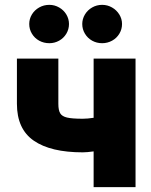

<svg xmlns="http://www.w3.org/2000/svg" viewBox="-20 -772 623 792"><path d="M539.1 0H366.2V-147.5Q338.9 -143.6 321.3 -143.6Q189 -143.6 119.4 -191.7Q49.8 -239.7 49.8 -343.8V-530.3H220.7V-343.8Q220.7 -317.4 228.3 -304.7Q235.8 -292 256.6 -287.1Q277.3 -282.2 321.3 -282.2Q340.3 -282.2 366.2 -286.1V-530.3H539.1ZM100.6 -672.9Q100.6 -694.3 111.6 -712.4Q122.6 -730.5 141.6 -741.2Q160.6 -752 183.6 -752Q205.1 -752 223.9 -741.2Q242.7 -730.5 253.7 -712.2Q264.6 -693.8 264.6 -672.9Q264.6 -651.4 253.7 -633.1Q242.7 -614.7 223.9 -604.2Q205.1 -593.8 183.6 -593.8Q160.6 -593.8 141.6 -604.2Q122.6 -614.7 111.6 -633.1Q100.6 -651.4 100.6 -672.9ZM319.3 -672.9Q319.3 -693.8 330.3 -712.2Q341.3 -730.5 360.1 -741.2Q378.9 -752 401.4 -752Q423.3 -752 442.1 -741.2Q460.9 -730.5 472.2 -712.2Q483.4 -693.8 483.4 -672.9Q483.4 -651.4 472.4 -633.1Q461.4 -614.7 442.4 -604.2Q423.3 -593.8 401.4 -593.8Q378.9 -593.8 360.1 -604.2Q341.3 -614.7 330.3 -633.1Q319.3 -651.4 319.3 -672.9Z"/></svg>

Font: Pretendard JP Black
Style: Regular
Weight: 900
Designer: Base glyphs from Inter by Rasmus Andersson; Hangeul glyphs from Noto Sans CJK(Source Han Sans) by Jang Soo-young and Kan
Foundry: Kil Hyung-jin
Version: Version 1.309